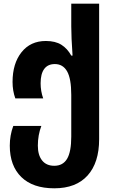

<svg xmlns="http://www.w3.org/2000/svg" viewBox="-20 -780 621 1040"><path d="M33 9Q33 -47 52 -98H204Q185 -48 185 9Q185 60 208 89Q231 118 274 118Q321 118 343.5 80Q366 42 366 -40V-266Q366 -354 343.5 -393.5Q321 -433 277 -433Q239 -433 219.5 -406.5Q200 -380 200 -329Q200 -286 214 -247H63Q48 -288 48 -336Q48 -436 96.5 -497Q145 -558 228 -558Q280 -558 312.5 -537.5Q345 -517 366 -479H373Q366 -579 366 -637V-760H517V-26Q517 101 454.5 170.5Q392 240 274 240Q158 240 95.5 179Q33 118 33 9Z"/></svg>

Font: Noto Sans Georgian Bold Narrow
Style: Regular
Weight: 700
Width: 4
Designer: Monotype Design team
Foundry: Monotype Imaging Inc.
Version: Version 1.000